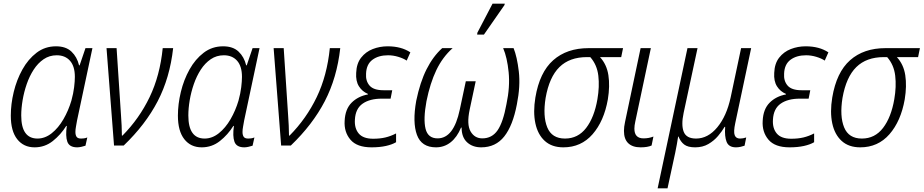

<svg xmlns="http://www.w3.org/2000/svg" viewBox="-20 -795 5046 1049"><path d="M169 10Q109 10 74 -34.5Q39 -79 39 -163Q39 -226 55 -292.5Q71 -359 102.5 -415.5Q134 -472 180 -507Q226 -542 286 -542Q340 -542 370.5 -513Q401 -484 412 -438H415L447 -532H485L401 -137Q398 -119 395 -103Q392 -87 392 -74Q392 -57 398.5 -47.5Q405 -38 423 -38Q430 -38 438.5 -39Q447 -40 457 -44L447 1Q438 4 425 7Q412 10 402 10Q359 10 348 -20.5Q337 -51 345 -107H342Q312 -59 268.5 -24.5Q225 10 169 10ZM185 -38Q226 -38 262.5 -67Q299 -96 326.5 -143.5Q354 -191 370 -245Q381 -285 385 -318.5Q389 -352 389 -375Q389 -433 362.5 -463Q336 -493 290 -493Q250 -493 218.5 -471.5Q187 -450 164 -414.5Q141 -379 126 -335.5Q111 -292 103.5 -247.5Q96 -203 96 -164Q96 -38 185 -38Z M603 0 562 -532H617L641 -167Q643 -142 644.5 -109.5Q646 -77 646 -54H649Q741 -147 797.5 -264.5Q854 -382 869 -532H926Q908 -370 841.5 -242Q775 -114 656 0Z M1082 10Q1022 10 987 -34.5Q952 -79 952 -163Q952 -226 968 -292.5Q984 -359 1015.5 -415.5Q1047 -472 1093 -507Q1139 -542 1199 -542Q1253 -542 1283.5 -513Q1314 -484 1325 -438H1328L1360 -532H1398L1314 -137Q1311 -119 1308 -103Q1305 -87 1305 -74Q1305 -57 1311.5 -47.5Q1318 -38 1336 -38Q1343 -38 1351.5 -39Q1360 -40 1370 -44L1360 1Q1351 4 1338 7Q1325 10 1315 10Q1272 10 1261 -20.5Q1250 -51 1258 -107H1255Q1225 -59 1181.5 -24.5Q1138 10 1082 10ZM1098 -38Q1139 -38 1175.5 -67Q1212 -96 1239.5 -143.5Q1267 -191 1283 -245Q1294 -285 1298 -318.5Q1302 -352 1302 -375Q1302 -433 1275.5 -463Q1249 -493 1203 -493Q1163 -493 1131.5 -471.5Q1100 -450 1077 -414.5Q1054 -379 1039 -335.5Q1024 -292 1016.5 -247.5Q1009 -203 1009 -164Q1009 -38 1098 -38Z M1516 0 1475 -532H1530L1554 -167Q1556 -142 1557.5 -109.5Q1559 -77 1559 -54H1562Q1654 -147 1710.5 -264.5Q1767 -382 1782 -532H1839Q1821 -370 1754.5 -242Q1688 -114 1569 0Z M2010 10Q1930 10 1894.5 -32Q1859 -74 1863 -135Q1866 -199 1901 -234Q1936 -269 1990 -279V-282Q1959 -295 1941 -323.5Q1923 -352 1926 -397Q1928 -448 1953 -480Q1978 -512 2016.5 -527Q2055 -542 2098 -542Q2172 -542 2222 -509L2202 -464Q2184 -476 2156 -484.5Q2128 -493 2100 -493Q2048 -493 2015 -468.5Q1982 -444 1980 -393Q1977 -353 1999 -327.5Q2021 -302 2075 -302H2123L2114 -256H2066Q2000 -256 1961 -228.5Q1922 -201 1919 -141Q1916 -94 1940 -65.5Q1964 -37 2019 -37Q2056 -37 2085.5 -44Q2115 -51 2144 -66V-18Q2122 -5 2088 2.5Q2054 10 2010 10Z M2362 10Q2283 10 2258 -58Q2233 -126 2254 -244Q2275 -346 2310.5 -416.5Q2346 -487 2396 -532H2453Q2398 -483 2364 -412Q2330 -341 2310 -242Q2292 -144 2305 -91.5Q2318 -39 2371 -39Q2459 -39 2492 -196L2525 -351H2579L2546 -196Q2529 -115 2551 -77Q2573 -39 2615 -39Q2668 -39 2698.5 -83Q2729 -127 2747 -226Q2767 -320 2759 -400.5Q2751 -481 2729 -532H2786Q2805 -485 2814.5 -405Q2824 -325 2804 -225Q2782 -109 2735 -49.5Q2688 10 2609 10Q2562 10 2532 -17.5Q2502 -45 2502 -98H2499Q2477 -45 2442 -17.5Q2407 10 2362 10ZM2587 -606 2588 -616 2671 -775H2738L2736 -767L2624 -606Z M3058 10Q2995 10 2956.5 -25Q2918 -60 2905 -121.5Q2892 -183 2905 -262Q2928 -400 3002.5 -466Q3077 -532 3196 -532H3384L3374 -483H3258Q3295 -443 3304 -384Q3313 -325 3301 -252Q3280 -133 3217.5 -61.5Q3155 10 3058 10ZM3067 -38Q3138 -38 3182.5 -96Q3227 -154 3244 -253Q3256 -322 3249 -381.5Q3242 -441 3205 -483H3187Q3092 -483 3036.5 -428.5Q2981 -374 2961 -260Q2945 -160 2970 -99Q2995 -38 3067 -38Z M3480 10Q3436 10 3412.5 -12.5Q3389 -35 3389 -80Q3389 -102 3395 -129L3480 -532H3536L3451 -131Q3446 -109 3446 -92Q3446 -39 3496 -39Q3525 -39 3550 -49L3540 0Q3529 5 3514 7.5Q3499 10 3480 10Z M3573 234 3736 -532H3791L3715 -178Q3701 -112 3715.5 -75Q3730 -38 3783 -38Q3848 -38 3899 -99.5Q3950 -161 3972 -263L4029 -532H4084L3997 -122Q3987 -75 3994 -56.5Q4001 -38 4023 -38Q4040 -38 4057 -44L4048 1Q4040 4 4027 7Q4014 10 4001 10Q3962 10 3950 -19.5Q3938 -49 3942 -102H3939Q3925 -78 3903 -52Q3881 -26 3850 -8Q3819 10 3778 10Q3738 10 3718 -5.5Q3698 -21 3687 -49H3685Q3682 -29 3678 -6.5Q3674 16 3669 40L3627 234Z M4294 10Q4214 10 4178.5 -32Q4143 -74 4147 -135Q4150 -199 4185 -234Q4220 -269 4274 -279V-282Q4243 -295 4225 -323.5Q4207 -352 4210 -397Q4212 -448 4237 -480Q4262 -512 4300.5 -527Q4339 -542 4382 -542Q4456 -542 4506 -509L4486 -464Q4468 -476 4440 -484.5Q4412 -493 4384 -493Q4332 -493 4299 -468.5Q4266 -444 4264 -393Q4261 -353 4283 -327.5Q4305 -302 4359 -302H4407L4398 -256H4350Q4284 -256 4245 -228.5Q4206 -201 4203 -141Q4200 -94 4224 -65.5Q4248 -37 4303 -37Q4340 -37 4369.5 -44Q4399 -51 4428 -66V-18Q4406 -5 4372 2.5Q4338 10 4294 10Z M4680 10Q4617 10 4578.5 -25Q4540 -60 4527 -121.5Q4514 -183 4527 -262Q4550 -400 4624.5 -466Q4699 -532 4818 -532H5006L4996 -483H4880Q4917 -443 4926 -384Q4935 -325 4923 -252Q4902 -133 4839.5 -61.5Q4777 10 4680 10ZM4689 -38Q4760 -38 4804.5 -96Q4849 -154 4866 -253Q4878 -322 4871 -381.5Q4864 -441 4827 -483H4809Q4714 -483 4658.5 -428.5Q4603 -374 4583 -260Q4567 -160 4592 -99Q4617 -38 4689 -38Z"/></svg>

Font: Noto Sans SemiCondensed Light
Style: Italic
Weight: 300
Width: 4
Italic angle: -12°
Designer: Monotype Design Team
Foundry: Monotype Imaging Inc.
Version: Version 2.013; ttfautohint (v1.8.4.7-5d5b)